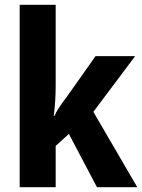

<svg xmlns="http://www.w3.org/2000/svg" viewBox="-20 -780 592 800"><path d="M212 -423Q212 -391 210 -359.5Q208 -328 204 -297H207Q213 -311 221.5 -324.5Q230 -338 239.5 -351.5Q249 -365 258 -376L378 -546H543L369 -314L552 0H384L267 -222L212 -172V0H62V-760H212Z"/></svg>

Font: Noto Sans Display SemiCondensed
Style: Regular
Weight: 400
Width: 4
Version: Version 2.003